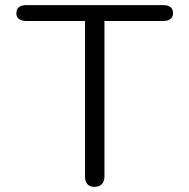

<svg xmlns="http://www.w3.org/2000/svg" viewBox="-20 -720 739 750"><path d="M312 -30V-638H83Q65 -638 54.5 -645.5Q44 -653 44 -668Q44 -700 83 -700H617Q656 -700 656 -668Q656 -654 646 -646Q636 -638 617 -638H388V-30Q388 -11 377.5 -0.5Q367 10 349 10Q331 10 321.5 -0.5Q312 -11 312 -30Z"/></svg>

Font: Kodchasan
Style: Regular
Weight: 400
Version: Version 1.000; ttfautohint (v1.6)